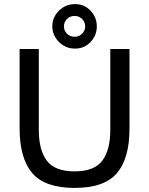

<svg xmlns="http://www.w3.org/2000/svg" viewBox="-20 -908 730 940"><path d="M345 12Q200 12 138 -60.5Q76 -133 76 -279V-668H170V-272Q170 -173 209.5 -121Q249 -69 345 -69Q441 -69 480.5 -121Q520 -173 520 -272V-668H614V-279Q614 -133 552.5 -60.5Q491 12 345 12ZM347 -670Q316 -670 291 -685Q266 -700 251 -725Q236 -750 236 -779Q236 -809 251 -833.5Q266 -858 291 -873Q316 -888 347 -888Q393 -888 423.5 -855.5Q454 -823 454 -779Q454 -735 423.5 -702.5Q393 -670 347 -670ZM345 -728Q367 -728 382 -743Q397 -758 397 -779Q397 -800 382 -815Q367 -830 345 -830Q323 -830 308 -815Q293 -800 293 -779Q293 -758 308 -743Q323 -728 345 -728Z"/></svg>

Font: Atkinson Hyperlegible
Style: Regular
Weight: 400
Designer: Elliott Scott, Megan Eiswerth, Linus Boman, Theodore Petrosky
Foundry: Braille Institute
Version: Version 1.006; ttfautohint (v1.8.3)